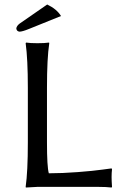

<svg xmlns="http://www.w3.org/2000/svg" viewBox="-20 -839 555 862"><path d="M190.9 -444.8V-200.2Q190.9 -89.8 199.2 -61Q259.3 -61 329.6 -66.4Q399.9 -71.8 440.4 -77.6L481 -83L482.9 -79.1Q481 -63 481 -43.9Q481 -27.3 482.9 0L481 2.9Q456.5 0 420.9 0H147.9L96.2 2.9L95.2 0Q105 -68.4 105 -200.2V-444.8Q105 -573.7 95.2 -645L97.2 -647.9Q115.2 -645 147.9 -645Q181.6 -645 200.2 -647.9L201.2 -645Q190.9 -577.6 190.9 -444.8ZM191.9 -818.8Q234.9 -798.3 253.9 -767.1L109.9 -709Q81.5 -697.3 67.9 -696.8Q54.2 -698.2 53.2 -711.9Q55.2 -723.1 67.9 -732.9Z"/></svg>

Font: Linux Biolinum O
Style: Regular
Weight: 400
Designer: Philipp H. Poll
Foundry: Philipp H. Poll
Version: Version 1.0.4